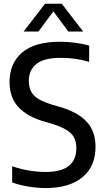

<svg xmlns="http://www.w3.org/2000/svg" viewBox="-20 -966 546 996"><path d="M217 9.5Q175 9.5 129.2 2.2Q83.5 -5 43 -19.5V-103.5Q131 -74 217 -74Q298 -74 337 -105.5Q376 -137 376 -197Q376 -247.5 347 -275.2Q318 -303 247.5 -324.5L206 -336.5Q121 -361.5 75.2 -410.8Q29.5 -460 29.5 -540.5Q29.5 -638 95.2 -693.8Q161 -749.5 291 -749.5Q331.5 -749.5 371.5 -744Q411.5 -738.5 442.5 -729V-645Q408 -655.5 371 -660.8Q334 -666 296.5 -666Q208 -666 168.8 -634.2Q129.5 -602.5 129.5 -547Q129.5 -498.5 155.8 -471.2Q182 -444 248.5 -423.5L290 -411.5Q382.5 -384.5 429 -335.2Q475.5 -286 475.5 -204Q475.5 -103 407.8 -46.8Q340 9.5 217 9.5ZM102.5 -802.5 213.5 -946.5H300.5L411.5 -802.5H334.5L257 -907L179.5 -802.5Z"/></svg>

Font: Encode Sans Semi Condensed Medium
Style: Regular
Weight: 500
Width: 4
Designer: Multiple Designers
Foundry: Impallari Type
Version: Version 3.000; ttfautohint (v1.8.3) -l 8 -r 50 -G 200 -x 14 